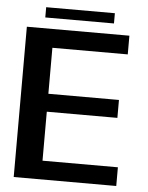

<svg xmlns="http://www.w3.org/2000/svg" viewBox="-54 -814 660 859"><g transform="rotate(5 276.0 -385.0)"><path d="M40 0H500.5V-84H162V-304H479V-384.5H162V-591H500.5V-675H40ZM118.5 -723.5H427V-769.5H118.5Z"/></g></svg>

Font: Anybody Thin Medium
Style: Regular
Weight: 500
Version: Version 1.113;gftools[0.9.25]